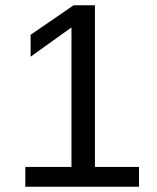

<svg xmlns="http://www.w3.org/2000/svg" viewBox="-20 -708 596 728"><path d="M507 0H76V-75H251V-604L96 -493V-576L259 -688H340V-75H507Z"/></svg>

Font: Libra Sans
Style: Regular
Weight: 400
Foundry: Context Ltd
Version: Version 1.002